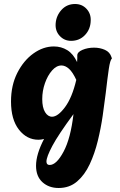

<svg xmlns="http://www.w3.org/2000/svg" viewBox="-20 -739 597 959"><path d="M273 200Q224 200 192 171Q160 142 160 89Q160 32 200 -45Q193 -43 186 -42Q179 -41 172 -41Q114 -41 74.5 -91.5Q35 -142 35 -232Q35 -313 66.5 -375Q98 -437 147 -472Q196 -507 249 -507Q286 -507 316 -488.5Q346 -470 365 -429Q366 -439 366 -447Q366 -455 366 -462Q366 -479 392 -490Q418 -501 450 -501Q479 -501 504 -490Q529 -479 537 -453L539 -447Q530 -439 523.5 -395Q517 -351 508 -273Q502 -224 493 -161.5Q484 -99 468.5 -35.5Q453 28 428 81.5Q403 135 365 167.5Q327 200 273 200ZM240 -156Q269 -156 304.5 -203.5Q340 -251 361 -340Q343 -379 324.5 -395.5Q306 -412 287 -412Q262 -412 240 -387Q218 -362 204.5 -323.5Q191 -285 191 -244Q191 -202 205 -179Q219 -156 240 -156ZM228 85Q262 85 297.5 18.5Q333 -48 347 -169Q271 -66 241.5 -10.5Q212 45 212 68Q212 85 228 85ZM335 -535Q301 -535 278 -560Q255 -585 258 -622Q261 -661 287.5 -690Q314 -719 355 -719Q390 -719 412.5 -694.5Q435 -670 433 -635Q432 -593 404.5 -564Q377 -535 335 -535Z"/></svg>

Font: Agbalumo
Style: Regular
Weight: 400
Designer: Raphael Alegbeleye
Foundry: Sorkin Type Co.
Version: Version 1.000; ttfautohint (v1.8.4)